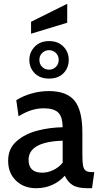

<svg xmlns="http://www.w3.org/2000/svg" viewBox="-20 -984 528 1014"><path d="M23 -135Q23 -200 68.5 -239Q114 -278 179 -294.5Q244 -311 311 -312Q310 -369 286.5 -390.5Q263 -412 211 -412Q179 -412 147.5 -402.5Q116 -393 78 -370L66 -455Q103 -478 147.5 -490.5Q192 -503 239 -503Q331 -503 373 -453Q415 -403 415 -283V-168Q415 -129 418.5 -110Q422 -91 432.5 -83Q443 -75 466 -75H478L466 10H443Q391 10 364.5 -6Q338 -22 322 -56Q295 -25 256 -7.5Q217 10 171 10Q106 10 64.5 -30Q23 -70 23 -135ZM311 -125V-241Q131 -235 131 -140Q131 -72 203 -72Q232 -72 261.5 -86Q291 -100 311 -125ZM135 -668Q135 -708 163.5 -737.5Q192 -767 239 -767Q287 -767 315 -738Q343 -709 343 -668Q343 -626 315.5 -597.5Q288 -569 239 -569Q191 -569 163 -597.5Q135 -626 135 -668ZM290 -668Q290 -690 275 -704.5Q260 -719 239 -719Q218 -719 203 -704.5Q188 -690 188 -668Q188 -645 203 -630.5Q218 -616 239 -616Q260 -616 275 -630.5Q290 -645 290 -668ZM144 -869 335 -964V-864L144 -806Z"/></svg>

Font: Cabin Medium
Style: Regular
Weight: 500
Designer: Pablo Impallari
Foundry: Pablo Impallari. http://www.impallari.com Igino Marini. http://www.ikern.com
Version: Version 2.001